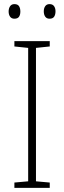

<svg xmlns="http://www.w3.org/2000/svg" viewBox="-20 -914 312 934"><path d="M222 0H50V-26L117 -32V-681L50 -688V-714H222V-688L155 -681V-32L222 -26ZM22 -858Q22 -873 29 -883.5Q36 -894 50 -894Q66 -894 72.5 -884Q79 -874 79 -858Q79 -842 72.5 -832.5Q66 -823 50 -823Q36 -823 29 -833Q22 -843 22 -858ZM193 -859Q193 -874 200 -884Q207 -894 221 -894Q236 -894 243 -884Q250 -874 250 -859Q250 -843 243.5 -833Q237 -823 221 -823Q207 -823 200 -833Q193 -843 193 -859Z"/></svg>

Font: Noto Sans Gujarati UI SemiCondensed ExtraLight
Style: Regular
Weight: 200
Width: 4
Designer: Jelle Bosma - Monotype Design Team, Universal Thirst
Foundry: Monotype Imaging Inc.
Version: Version 2.106; ttfautohint (v1.8.4.7-5d5b)